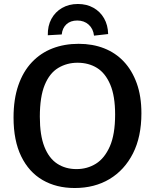

<svg xmlns="http://www.w3.org/2000/svg" viewBox="-20 -933 776 964"><path d="M355 11Q263 11 194 -29Q125 -69 86.5 -148Q48 -227 48 -343Q48 -435 72 -504.5Q96 -574 140 -620.5Q184 -667 243.5 -690Q303 -713 375 -713Q445 -713 502.5 -690.5Q560 -668 601.5 -624Q643 -580 666.5 -515Q690 -450 690 -364Q690 -246 647.5 -162.5Q605 -79 530 -34Q455 11 355 11ZM364 -84Q418 -84 461.5 -111Q505 -138 531.5 -198Q558 -258 558 -358Q558 -451 533.5 -508.5Q509 -566 467 -592Q425 -618 369 -618Q316 -618 272.5 -592Q229 -566 204.5 -506.5Q180 -447 180 -347Q180 -254 203 -196Q226 -138 267.5 -111Q309 -84 364 -84ZM371 -913Q415 -913 449 -894Q483 -875 502.5 -841Q522 -807 523 -762L452 -754Q448 -789 425 -809.5Q402 -830 368 -830Q334 -830 313.5 -811Q293 -792 290 -760L220 -756Q219 -803 238 -838Q257 -873 291.5 -893Q326 -913 371 -913Z"/></svg>

Font: Bitter Thin SemiBold
Style: Regular
Weight: 600
Version: Version 2.002